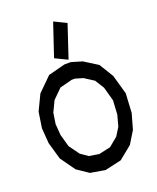

<svg xmlns="http://www.w3.org/2000/svg" viewBox="-149 -920 812 992"><g transform="rotate(-20 256.5 -424.0)"><path d="M460.9 -459.5 490.7 -354 484.9 -248 460.9 -163.1 419.4 -95.2 347.7 -37.1 257.3 -16.6 176.3 -30.3 112.8 -73.2 55.2 -153.8 28.3 -247.6 22 -332 35.2 -418.5 76.2 -503.9 151.4 -578.1 244.1 -602.1H279.3L338.4 -584.5L413.1 -537.6ZM412.1 -265.1 416.5 -342.3 395.5 -418.5 364.3 -468.8 312.5 -502 270 -514.6H252L184.1 -497.1L133.3 -446.8L105 -387.7L95.7 -327.6L100.6 -265.6L119.6 -198.2L160.2 -142.1L200.2 -114.3L255.4 -105.5L319.3 -119.6L367.7 -159.7L395.5 -204.1ZM204.6 -650.4 265.1 -830.6 332.5 -797.9 272.5 -617.7Z"/></g></svg>

Font: Gap Sans
Style: Regular
Weight: 400
Designer: Alexandre Liziard and Étienne Ozeray
Foundry: Interstices.io
Version: Version 1.6.1 - December 3. 2014